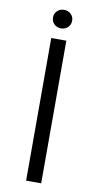

<svg xmlns="http://www.w3.org/2000/svg" viewBox="-94 -886 473 928"><g transform="rotate(10 142.0 -422.5)"><path d="M105 -700H179V0H105ZM96 -800Q96 -819 109.5 -832Q123 -845 143 -845Q163 -845 176.5 -832Q190 -819 190 -800Q190 -780 176.5 -767Q163 -754 143 -754Q123 -754 109.5 -767Q96 -780 96 -800Z"/></g></svg>

Font: Sarabun Light
Style: Regular
Weight: 300
Designer: Suppakit Chalermlarp | Katatrad Co.,Ltd.
Foundry: Cadson Demak Co.,Ltd.
Version: Version 1.000; ttfautohint (v1.6)